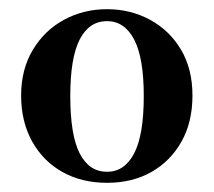

<svg xmlns="http://www.w3.org/2000/svg" viewBox="-20 -863 465 418"><path d="M213 -465Q158 -465 116 -488.5Q74 -512 50 -555Q26 -598 26 -655Q26 -712 51.5 -754.5Q77 -797 119.5 -820Q162 -843 213 -843Q264 -843 306.5 -820Q349 -797 374 -755Q399 -713 399 -655Q399 -597 375 -554.5Q351 -512 309.5 -488.5Q268 -465 213 -465ZM213 -489Q251 -489 272 -529Q293 -569 293 -654Q293 -737 272 -777Q251 -817 213 -817Q174 -817 153.5 -777Q133 -737 133 -654Q133 -569 153.5 -529Q174 -489 213 -489Z"/></svg>

Font: Noto Serif KR ExtraLight Black
Style: Regular
Weight: 900
Version: Version 2.003-H1;hotconv 1.1.1;makeotfexe 2.6.0